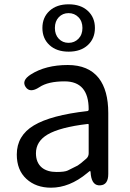

<svg xmlns="http://www.w3.org/2000/svg" viewBox="-20 -859 604 892"><path d="M217 13Q147 13 102.5 -28Q58 -69 58 -141Q58 -229 137.5 -276.5Q217 -324 386 -343Q392 -344 392 -351Q392 -481 280 -481Q203 -481 163 -454Q119 -425 99 -455Q79 -485 123 -513Q192 -557 295 -557Q391 -557 439 -496Q483 -439 483 -334V-51Q483 0 446 2Q409 5 402 -46L401 -58Q400 -65 398.5 -65Q397 -65 384 -54Q303 13 217 13ZM243 -60Q281 -60 295 -67Q318 -78 341 -90Q350 -95 381 -122Q392 -132 392 -147V-279Q392 -284 387 -283Q259 -268 201 -234Q147 -202 147 -147Q147 -103 175 -80Q200 -60 243 -60ZM299 -619Q243 -619 210 -649.5Q177 -680 177 -729Q177 -778 210 -808.5Q243 -839 299 -839Q355 -839 388 -808.5Q421 -778 421 -729Q421 -680 388 -649.5Q355 -619 299 -619ZM253 -679Q271 -660 298.5 -660Q326 -660 344.5 -679Q363 -698 363 -729Q363 -760 344.5 -779Q326 -798 298.5 -798Q271 -798 253 -779Q235 -760 235 -729Q235 -698 253 -679Z"/></svg>

Font: Resource Han Rounded HK
Style: Regular
Weight: 400
Designer: Cyano Hao (round all glyphs); Ryoko NISHIZUKA  (kana, bopomofo & ideographs); Paul D. Hunt (Latin, Greek & Cyrillic); Sa
Foundry: Cyano Hao
Version: 0.990